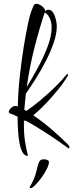

<svg xmlns="http://www.w3.org/2000/svg" viewBox="-20 -773 383 1004"><path d="M124 42Q108 42 97.5 22.5Q87 3 81.5 -27.5Q76 -58 74 -93.5Q72 -129 72 -162V-163Q61 -168 51 -172.5Q41 -177 32 -180Q26 -183 26 -188Q26 -197 37.5 -208Q49 -219 62 -219Q65 -219 71 -217Q71 -216 73 -216Q75 -297 84 -378.5Q93 -460 104.5 -530.5Q116 -601 126.5 -649.5Q137 -698 143 -712Q150 -729 154.5 -741Q159 -753 169 -753Q185 -753 200.5 -740Q216 -727 216 -716V-714Q222 -722 233 -722Q249 -722 258.5 -706Q268 -690 272.5 -669.5Q277 -649 277 -636Q277 -597 261 -550Q245 -503 220 -454.5Q195 -406 167 -361.5Q139 -317 115 -283Q113 -262 111 -241Q109 -220 107 -199L118 -193Q155 -218 194 -251Q233 -284 268.5 -318.5Q304 -353 329 -384Q331 -386 333 -386Q336 -386 336 -382Q336 -380 335 -378Q317 -346 287 -308.5Q257 -271 222.5 -234.5Q188 -198 154 -170Q204 -136 250.5 -96Q297 -56 337 -16Q343 -10 343 -4Q343 3 339 3Q337 3 337 2Q318 -12 283 -36.5Q248 -61 208 -86Q196 -94 170 -110Q144 -126 114 -142H111Q110 -142 108.5 -141.5Q107 -141 105 -142V-119Q105 -69 111.5 -29.5Q118 10 126 40Q126 42 124 42ZM120 -318Q150 -367 180 -422.5Q210 -478 230 -532Q250 -586 250 -630Q250 -654 242 -674Q234 -694 216 -707Q215 -707 214 -708Q187 -628 161 -527Q135 -426 120 -318ZM140 211Q135 211 135 207Q135 205 140 197Q157 168 164.5 143Q172 118 176 99.5Q180 81 186.5 70.5Q193 60 208 60Q212 60 215.5 60.5Q219 61 223 62Q236 65 236 75Q236 88 224.5 111Q213 134 196.5 156.5Q180 179 164 195Q148 211 140 211Z"/></svg>

Font: Comforter
Style: Regular
Weight: 400
Designer: Robert E. Leuschke
Foundry: Robert E. Leuschke
Version: Version 1.013; ttfautohint (v1.8.3)